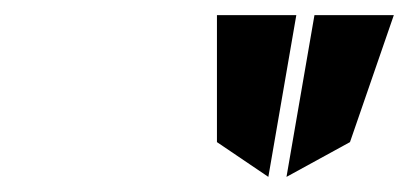

<svg xmlns="http://www.w3.org/2000/svg" viewBox="-20 -802 541 254"><path d="M335 -568 372 -782H267V-614ZM359 -568 443 -614 501 -782H396Z"/></svg>

Font: Charger Monospace
Style: Regular
Weight: 400
Designer: Jasper
Foundry: Cannot Into Space Fonts
Version: Version 0.980